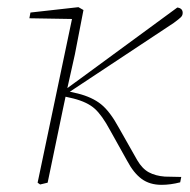

<svg xmlns="http://www.w3.org/2000/svg" viewBox="-20 -510 530 536"><path d="M92 5 85 0 181 -457 62 -459 65 -475 199 -490 213 -482 189 -358 168 -264 205 -291 475 -489Q490 -487 490 -474Q490 -467 485 -462Q480 -457 465 -446L175 -254L197 -249Q237 -239 262 -219Q287 -199 312 -153L363 -63Q377 -39 395.5 -29Q414 -19 440 -17L486 -16L483 -1Q456 6 431 6Q398 6 375.5 -10.5Q353 -27 335 -61L287 -147Q265 -188 244.5 -206.5Q224 -225 185 -235L163 -240L156 -207Q145 -155 134.5 -103.5Q124 -52 113 0Z"/></svg>

Font: Source Serif 4 SmText ExtraLight
Style: Italic
Weight: 200
Italic angle: -12°
Designer: Frank Grießhammer
Foundry: Adobe
Version: Version 4.005;hotconv 1.1.0;makeotfexe 2.6.0